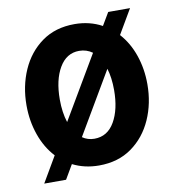

<svg xmlns="http://www.w3.org/2000/svg" viewBox="-69 -591 629 693"><g transform="rotate(-10 245.5 -245.0)"><path d="M245 10Q192 10 148.5 -12L118 40H38L93 -54Q59.5 -90 41.8 -140.8Q24 -191.5 24 -249Q24 -319 50 -378Q76 -437 125.5 -472.5Q175 -508 245 -508Q300.5 -508 345.5 -483.5L373 -530H453L400.5 -440.5Q433 -404.5 450 -354.8Q467 -305 467 -249Q467 -179 440.8 -120Q414.5 -61 364.8 -25.5Q315 10 245 10ZM146 -249Q146 -201 158 -164.5L293.5 -394.5Q272 -410 245 -410Q198.5 -410 172.2 -365.2Q146 -320.5 146 -249ZM245 -88Q293 -88 319 -133Q345 -178 345 -249Q345 -294 334.5 -328.5L201 -101.5Q220.5 -88 245 -88Z"/></g></svg>

Font: Cabin Condensed
Style: Bold
Weight: 700
Width: 3
Designer: Pablo Impallari
Foundry: Pablo Impallari. http://www.impallari.com Igino Marini. http://www.ikern.com
Version: Version 3.001; ttfautohint (v1.8.3)